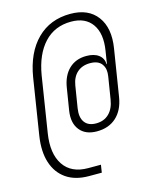

<svg xmlns="http://www.w3.org/2000/svg" viewBox="-133 -826 866 1092"><g transform="rotate(-15 300.0 -280.5)"><path d="M253 179Q172 179 119.5 142.5Q67 106 46 40Q25 -26 39 -116L91 -445Q114 -586 191.5 -663Q269 -740 388 -740Q494 -740 545.5 -671Q597 -602 578 -485L534 -210Q522 -136 477.5 -95.5Q433 -55 363 -55Q296 -55 262.5 -97Q229 -139 240 -210L261 -340Q272 -409 312 -447Q352 -485 414 -485Q460 -485 486.5 -465Q513 -445 514 -410H516L528 -485Q544 -583 504.5 -639.5Q465 -696 381 -696Q284 -696 222.5 -630Q161 -564 141 -445L89 -116Q71 -1 116 66.5Q161 134 260 134H335L328 179ZM370 -100Q417 -100 446.5 -129Q476 -158 484 -210L505 -340Q512 -383 495 -408L494 -410Q474 -440 424 -440Q378 -440 348.5 -414Q319 -388 311 -340L290 -210Q282 -158 303 -129Q324 -100 370 -100Z"/></g></svg>

Font: JetBrains Mono NL Thin
Style: Italic
Weight: 100
Italic angle: -9°
Monospace: yes
Designer: Philipp Nurullin, Konstantin Bulenkov
Foundry: JetBrains
Version: Version 2.305; ttfautohint (v1.8.4.7-5d5b)